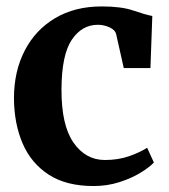

<svg xmlns="http://www.w3.org/2000/svg" viewBox="-20 -582 538 612"><path d="M24.5 -268.5Q24.5 -354.5 58.8 -420.8Q93 -487 155.8 -524.2Q218.5 -561.5 304.5 -561.5Q367 -561.5 404.8 -548.5Q442.5 -535.5 465.5 -531L459.5 -365H374.5L350.5 -472Q347.5 -486.5 329.2 -494.8Q311 -503 292 -503Q241 -503 208.8 -455.2Q176.5 -407.5 176 -297.5Q175.5 -183.5 214 -127.8Q252.5 -72 314.5 -72Q357 -72 391.8 -84.2Q426.5 -96.5 449 -111L470.5 -64Q456.5 -49 428 -31.5Q399.5 -14 360.8 -1.5Q322 11 278 11Q191 11 135 -25.5Q79 -62 52 -125Q25 -188 24.5 -268.5Z"/></svg>

Font: Merriweather Text Regular
Style: Bold
Weight: 700
Designer: Eben Sorkin
Foundry: Eben Sorkin
Version: Version 2.100; ttfautohint (v1.7.19-72a1) -l 8 -r 50 -G 200 